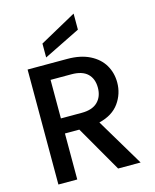

<svg xmlns="http://www.w3.org/2000/svg" viewBox="-136 -1031 903 1121"><g transform="rotate(-15 316.0 -470.5)"><path d="M436 0 276 -278H189V0H75V-695H315Q395 -695 450.5 -667Q506 -639 533.5 -592Q561 -545 561 -487Q561 -419 521.5 -363.5Q482 -308 400 -288L572 0ZM189 -369H315Q379 -369 411.5 -401Q444 -433 444 -487Q444 -541 412 -571.5Q380 -602 315 -602H189ZM419 -844 198 -735V-819L419 -941Z"/></g></svg>

Font: Poppins-Tabular Medium
Style: Regular
Weight: 500
Designer: Ninad Kale (Devanagari), Jonny Pinhorn (Latin)
Foundry: Indian Type Foundry
Version: Version 4.004